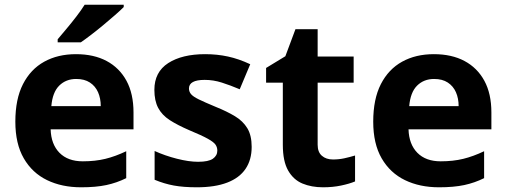

<svg xmlns="http://www.w3.org/2000/svg" viewBox="-20 -786 2152 816"><path d="M302.8 -555.8Q378.7 -555.8 433.1 -526.8Q487.5 -497.8 517.5 -442.8Q547.4 -387.8 547.4 -307.9V-236.2H195.2Q197.2 -172.8 232.8 -136.6Q268.5 -100.4 331.8 -100.4Q384.7 -100.4 427.7 -110.9Q470.6 -121.4 516.5 -143.3V-28.9Q476.5 -9 432.1 0.5Q387.7 10 324.8 10Q242.9 10 180 -20.5Q117 -51 81.1 -113Q45.2 -175 45.2 -268.9Q45.2 -364.8 77.6 -428.3Q110.1 -491.8 168 -523.8Q225.9 -555.8 302.8 -555.8ZM303.8 -450.4Q260.5 -450.4 231.8 -422.2Q203.2 -394 198.2 -334.8H408.2Q408.2 -368 396.7 -394.1Q385.1 -420.2 362 -435.3Q339 -450.4 303.8 -450.4ZM505.8 -756Q491.9 -742 469 -722Q446.1 -702 419.7 -680Q393.3 -658 367.8 -638.5Q342.4 -619 323.4 -606H225.1V-619Q241.1 -638 262.5 -663.5Q284 -689 305.1 -716.5Q326.1 -744 339.8 -766H505.8Z M1049.6 -161.8Q1049.6 -106.8 1023.6 -68.4Q997.6 -29.9 945.7 -10Q893.7 10 816.9 10Q759.9 10 718.9 2.5Q677.9 -5 637.1 -22V-144.3Q680.9 -124.4 731.8 -111.4Q782.7 -98.4 821.9 -98.4Q866.2 -98.4 884.9 -111.5Q903.6 -124.7 903.6 -145.9Q903.6 -160 896 -171.1Q888.5 -182.2 863.4 -196.2Q838.4 -210.2 785.4 -232.2Q734.4 -254.2 701.3 -275.6Q668.2 -297.1 652.2 -327.6Q636.1 -358 636.1 -404Q636.1 -479.9 695 -517.9Q754 -555.8 851.9 -555.8Q902.8 -555.8 948.8 -545.8Q994.7 -535.9 1043.5 -513L998.8 -406.6Q958.9 -423.5 922.8 -435Q886.8 -446.5 849.8 -446.5Q816.4 -446.5 799.7 -437.3Q783.1 -428.2 783.1 -410Q783.1 -396.8 791.6 -386.3Q800.2 -375.7 824.8 -363.6Q849.4 -351.6 897.4 -331.6Q944.5 -312.6 978.5 -292.1Q1012.6 -271.6 1031.1 -241.1Q1049.6 -210.7 1049.6 -161.8Z M1395.3 -108.2Q1420.2 -108.2 1443.2 -113.2Q1466.1 -118.2 1489 -125.1V-14.9Q1465.1 -4.9 1429.8 2.5Q1394.4 10 1352.7 10Q1303.9 10 1265.4 -6Q1227 -22 1204.5 -61.4Q1182 -100.8 1182 -170.8V-434.6H1110.9V-497.2L1192.8 -547L1235.7 -662H1330V-545.8H1483V-434.6H1330V-170.8Q1330 -139.5 1348.1 -123.9Q1366.1 -108.2 1395.3 -108.2Z M1823.8 -555.8Q1899.7 -555.8 1954.1 -526.8Q2008.5 -497.8 2038.5 -442.8Q2068.4 -387.8 2068.4 -307.9V-236.2H1716.2Q1718.2 -172.8 1753.8 -136.6Q1789.5 -100.4 1852.8 -100.4Q1905.7 -100.4 1948.7 -110.9Q1991.6 -121.4 2037.5 -143.3V-28.9Q1997.5 -9 1953.1 0.5Q1908.7 10 1845.8 10Q1763.9 10 1701 -20.5Q1638 -51 1602.1 -113Q1566.2 -175 1566.2 -268.9Q1566.2 -364.8 1598.6 -428.3Q1631.1 -491.8 1689 -523.8Q1746.9 -555.8 1823.8 -555.8ZM1824.8 -450.4Q1781.5 -450.4 1752.8 -422.2Q1724.2 -394 1719.2 -334.8H1929.2Q1929.2 -368 1917.7 -394.1Q1906.1 -420.2 1883 -435.3Q1860 -450.4 1824.8 -450.4Z"/></svg>

Font: Noto Sans Hebrew
Style: Regular
Weight: 400
Designer: Monotype Design Team
Foundry: Monotype Imaging Inc.
Version: Version 2.003;January 10, 2023;FontCreator 14.0.0.2877 64-bi